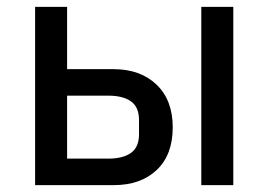

<svg xmlns="http://www.w3.org/2000/svg" viewBox="-20 -538 780 558"><path d="M82 -518H175V-337H310Q388 -337 435 -292Q482 -247 482 -168Q482 -88 435.5 -44Q389 0 311 0H82ZM295 -77Q337 -77 360.5 -93.5Q384 -110 384 -148V-189Q384 -227 360.5 -243.5Q337 -260 295 -260H175V-77ZM565 -518H658V0H565Z"/></svg>

Font: IBM Plex Sans Text
Style: Regular
Weight: 450
Designer: Mike Abbink, Paul van der Laan, Pieter van Rosmalen
Foundry: Bold Monday
Version: Version 3.005